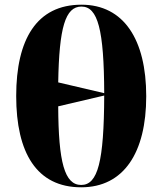

<svg xmlns="http://www.w3.org/2000/svg" viewBox="-20 -788 693 818"><path d="M326 10C507 10 603 -137 603 -378C603 -620 507 -768 327 -768C136 -768 49 -620 49 -379C49 -137 136 10 326 10ZM424 -391 228 -437C232 -670 258 -760 327 -760C397 -760 423 -661 424 -391ZM326 0C255 0 229 -97 228 -335L424 -381C423 -100 397 0 326 0Z"/></svg>

Font: Noto Serif Display ExtraBold
Style: Regular
Weight: 800
Designer: Monotype Design Team
Foundry: Monotype Imaging Inc.
Version: Version 2.009